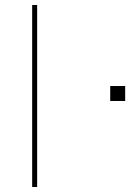

<svg xmlns="http://www.w3.org/2000/svg" viewBox="-20 -750 522 770"><path d="M109 -730H129V0H109ZM422 -405H482V-345H422Z"/></svg>

Font: Enso Thin
Style: Regular
Weight: 100
Designer: Coji Morishita
Foundry: UNDERFOREST DESIGN
Version: Version 1.000